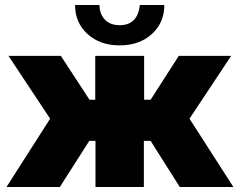

<svg xmlns="http://www.w3.org/2000/svg" viewBox="-20 -750 959 770"><path d="M281 -730H379Q379 -695 400 -672Q421 -649 460 -649Q532 -649 541 -730H639Q639 -659 589 -613.5Q539 -568 460 -568Q381 -568 331 -613.5Q281 -659 281 -730ZM6 0 181 -274 14 -526H224L339 -350H362V-526H558V-350H584L697 -526H907L740 -274L916 0H701L584 -185H557V0H363V-185H338L220 0Z"/></svg>

Font: Raleway-v4020 Black
Style: Regular
Weight: 900
Designer: Matt McInerney, Pablo Impallari, Rodrigo Fuenzalida
Foundry: Matt McInerney, Pablo Impallari, Rodrigo Fuenzalida
Version: Version 4.020;PS 004.020;hotconv 1.0.88;makeotf.lib2.5.64775